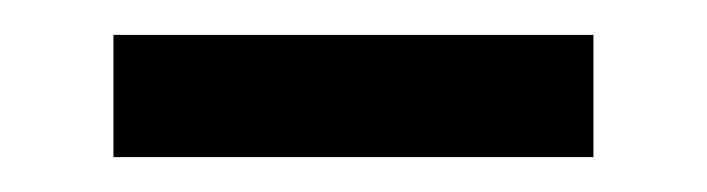

<svg xmlns="http://www.w3.org/2000/svg" viewBox="-20 -312 405 110"><path d="M45 -222V-292H320V-222Z"/></svg>

Font: Spectral ExtraBold
Style: Regular
Weight: 800
Designer: Jean-Baptiste Levee
Foundry: Production Type
Version: Version 2.001